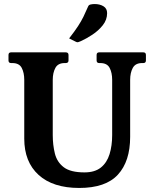

<svg xmlns="http://www.w3.org/2000/svg" viewBox="-20 -919 751 950"><path d="M689 -660Q702 -660 702 -647V-620Q702 -607 689 -607H683Q650 -607 637 -583Q624 -559 624 -524V-242Q624 -121 563.5 -55Q503 11 372 11Q242 11 171 -53.5Q100 -118 100 -233V-524Q100 -559 87.5 -583Q75 -607 41 -607H35Q22 -607 22 -620V-647Q22 -660 35 -660H305Q319 -660 319 -647V-620Q319 -607 305 -607H300Q267 -607 254 -583Q241 -559 241 -524V-251Q241 -202 251.5 -159.5Q262 -117 295.5 -91.5Q329 -66 398 -66Q449 -66 479 -90Q509 -114 522 -156Q535 -198 535 -251V-524Q535 -559 522.5 -583Q510 -607 476 -607H471Q458 -607 458 -620V-647Q458 -660 471 -660ZM322 -729Q350 -765 366 -789.5Q382 -814 393 -836.5Q404 -859 416 -887Q419 -895 429 -897Q439 -899 448 -899Q474 -899 492 -888Q510 -877 510 -854Q510 -821 488.5 -794Q467 -767 436.5 -747Q406 -727 379 -715Q375 -714 371 -712Q367 -710 363 -710Q360 -710 354 -713Z"/></svg>

Font: Young Serif
Style: Regular
Weight: 400
Designer: Bastien Sozeau
Foundry: NBR — Bastien Sozeau
Version: Version 3.004; ttfautohint (v1.8.4.7-5d5b);gftools[0.9.33]